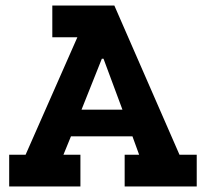

<svg xmlns="http://www.w3.org/2000/svg" viewBox="-20 -670 727 690"><path d="M687 0V-114H625L391 -650H168V-536H258L72 -114H13V0H269V-114H208L235 -180H456L480 -114H428V0ZM420 -276H273L346 -459H352Z"/></svg>

Font: Zilla Slab Bold
Style: Regular
Weight: 700
Designer: Typotheque.com
Foundry: Typotheque type foundry
Version: Version 1.3; 2018